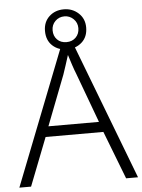

<svg xmlns="http://www.w3.org/2000/svg" viewBox="-59 -933 726 980"><g transform="rotate(-5 304.0 -443.5)"><path d="M547 0 452 -246H156L60 0H0L281 -717H334L608 0ZM339 -556Q333 -570 323 -600Q313 -630 306 -653Q298 -626 289 -600Q280 -574 274 -555L175 -299H434ZM305 -682Q260 -682 230 -709.5Q200 -737 200 -785Q200 -831 230 -859Q260 -887 305 -887Q349 -887 380 -858.5Q411 -830 411 -785Q411 -737 380.5 -709.5Q350 -682 305 -682ZM305 -719Q334 -719 352.5 -737.5Q371 -756 371 -785Q371 -813 351.5 -832Q332 -851 305 -851Q277 -851 258 -832Q239 -813 239 -785Q239 -756 257 -737.5Q275 -719 305 -719Z"/></g></svg>

Font: Noto Sans Lao UI Light
Style: Regular
Weight: 300
Designer: Monotype Design Team
Foundry: Monotype Imaging Inc.
Version: Version 2.000; ttfautohint (v1.8.4.7-5d5b)